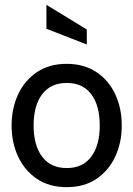

<svg xmlns="http://www.w3.org/2000/svg" viewBox="-20 -764 552 794"><path d="M256 10Q184 10 133 -24.2Q82 -58.5 55 -116.2Q28 -174 28 -245Q28 -316 55 -373.8Q82 -431.5 132.8 -465.8Q183.5 -500 256 -500Q327.5 -500 378.8 -465.8Q430 -431.5 456.8 -373.8Q483.5 -316 483.5 -245Q483.5 -174 456.5 -116.2Q429.5 -58.5 378.8 -24.2Q328 10 256 10ZM256 -69Q322 -69 357.2 -115.8Q392.5 -162.5 392.5 -245Q392.5 -328 357.2 -374.5Q322 -421 256 -421Q190 -421 154.5 -374.5Q119 -328 119 -245Q119 -162.5 154.5 -115.8Q190 -69 256 -69ZM339 -580 172 -645V-744L339 -642Z"/></svg>

Font: Cabin
Style: Regular
Weight: 400
Width: 4
Designer: Pablo Impallari
Foundry: Pablo Impallari. http://www.impallari.com Igino Marini. http://www.ikern.com
Version: Version 3.001